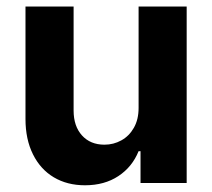

<svg xmlns="http://www.w3.org/2000/svg" viewBox="-20 -550 637 577"><path d="M396.5 -530.3H541V0H402.3V-95.7H396.5Q377.4 -48.3 335.7 -20.8Q293.9 6.8 235.4 6.8Q182.1 6.8 141.8 -17.1Q101.6 -41 79.1 -86.2Q56.6 -131.3 56.6 -192.4V-530.3H201.2V-217.8Q201.2 -170.9 226.3 -143.1Q251.5 -115.2 293.9 -115.2Q321.3 -115.2 344.7 -128.2Q368.2 -141.1 382.3 -166Q396.5 -190.9 396.5 -225.6Z"/></svg>

Font: Pretendard Std
Style: Bold
Weight: 700
Designer: Base glyphs from Inter by Rasmus Andersson; Hangeul glyphs from Noto Sans CJK(Source Han Sans) by Jang Soo-young and Kan
Foundry: Kil Hyung-jin
Version: Version 1.309